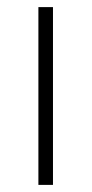

<svg xmlns="http://www.w3.org/2000/svg" viewBox="-20 -520 258 540"><path d="M88 0V-500H129V0Z"/></svg>

Font: MuliDisplayVN ExtraLight
Style: Regular
Weight: 200
Designer: Vernon Adams
Foundry: Vernon Adams
Version: Version 2.100